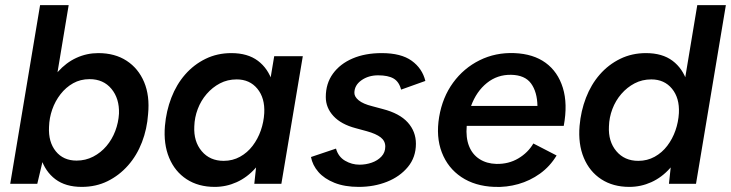

<svg xmlns="http://www.w3.org/2000/svg" viewBox="-20 -720 2863 752"><path d="M20 0 137 -700H249L148 -93L126 0ZM365 -512Q430 -512 476 -482Q522 -452 544.5 -398.5Q567 -345 560 -273Q556 -215 536 -163Q516 -111 481.5 -72Q447 -33 401.5 -10.5Q356 12 300 12Q237 12 197 -18Q157 -48 140 -101.5Q123 -155 129 -224Q133 -295 153.5 -348.5Q174 -402 206.5 -438.5Q239 -475 279.5 -493.5Q320 -512 365 -512ZM331 -410Q295 -410 266.5 -394Q238 -378 217 -351Q196 -324 184.5 -291Q173 -258 172 -223Q169 -164 198.5 -127.5Q228 -91 280 -91Q315 -91 345 -106.5Q375 -122 397 -148Q419 -174 431.5 -207Q444 -240 446 -275Q448 -334 416.5 -372Q385 -410 331 -410Z M976 0 986 -93 1054 -500H1166L1082 0ZM821 12Q757 12 711 -18Q665 -48 642.5 -102Q620 -156 626 -227Q631 -285 651 -337Q671 -389 705 -428Q739 -467 785 -489.5Q831 -512 886 -512Q950 -512 990 -482Q1030 -452 1047 -399Q1064 -346 1058 -276Q1054 -205 1033.5 -151.5Q1013 -98 980.5 -61.5Q948 -25 907 -6.5Q866 12 821 12ZM856 -90Q891 -90 920 -106Q949 -122 969.5 -149Q990 -176 1001.5 -209Q1013 -242 1015 -277Q1018 -336 988 -372.5Q958 -409 907 -409Q871 -409 841.5 -393.5Q812 -378 789.5 -352Q767 -326 754.5 -293Q742 -260 741 -225Q738 -166 770 -128Q802 -90 856 -90Z M1385 12Q1330 12 1290 -4Q1250 -20 1227 -46.5Q1204 -73 1198 -105L1296 -138Q1305 -106 1331.5 -90.5Q1358 -75 1388 -75Q1413 -75 1436 -83Q1459 -91 1474 -107Q1489 -123 1489 -146Q1489 -168 1471 -182Q1453 -196 1417 -206L1373 -218Q1316 -233 1286 -265.5Q1256 -298 1256 -340Q1256 -393 1284 -431.5Q1312 -470 1361 -491Q1410 -512 1475 -512Q1551 -512 1592.5 -482Q1634 -452 1646 -403L1551 -369Q1543 -400 1521.5 -412.5Q1500 -425 1461 -425Q1423 -425 1395.5 -405.5Q1368 -386 1368 -356Q1368 -341 1385 -327Q1402 -313 1438 -304L1479 -293Q1545 -276 1577 -240.5Q1609 -205 1609 -157Q1609 -104 1577.5 -66Q1546 -28 1495.5 -8Q1445 12 1385 12Z M1916 12Q1840 9 1787 -26.5Q1734 -62 1710.5 -123Q1687 -184 1700 -262Q1713 -339 1754.5 -396Q1796 -453 1858.5 -484Q1921 -515 1995 -512Q2069 -509 2117 -474Q2165 -439 2184.5 -376Q2204 -313 2188 -227H1808Q1804 -181 1817 -148Q1830 -115 1858 -97Q1886 -79 1924 -78Q1972 -77 2010 -99.5Q2048 -122 2069 -158L2160 -111Q2134 -68 2095 -40Q2056 -12 2010 1Q1964 14 1916 12ZM1825 -305H2085Q2084 -360 2060 -393Q2036 -426 1982 -427Q1928 -428 1887 -395Q1846 -362 1825 -305Z M2600 0 2610 -93 2711 -700H2823L2706 0ZM2445 12Q2381 12 2335 -18Q2289 -48 2266.5 -102Q2244 -156 2250 -227Q2255 -285 2275 -337Q2295 -389 2329 -428Q2363 -467 2409 -489.5Q2455 -512 2510 -512Q2574 -512 2614 -482Q2654 -452 2671 -399Q2688 -346 2682 -276Q2678 -205 2657.5 -151.5Q2637 -98 2604.5 -61.5Q2572 -25 2531 -6.5Q2490 12 2445 12ZM2480 -90Q2515 -90 2544 -106Q2573 -122 2593.5 -149Q2614 -176 2625.5 -209Q2637 -242 2639 -277Q2642 -336 2612 -372.5Q2582 -409 2531 -409Q2495 -409 2465.5 -393.5Q2436 -378 2413.5 -352Q2391 -326 2378.5 -293Q2366 -260 2365 -225Q2362 -166 2394 -128Q2426 -90 2480 -90Z"/></svg>

Font: Figtree SemiBold
Style: Italic
Weight: 600
Italic angle: -9.5°
Foundry: Erik Kennedy
Version: Version 2.001;gftools[0.9.30]